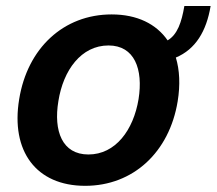

<svg xmlns="http://www.w3.org/2000/svg" viewBox="-20 -600 712 631"><path d="M672.2 -580.3H585.9C576.7 -526.6 563.2 -486.5 530.9 -467.3C493.6 -521.3 430.8 -552.6 346.9 -552.6C188.6 -552.6 70 -441.4 43 -273.8C14.9 -103.7 98.4 10.7 259.9 10.7C418 10.7 536.6 -100.1 563.9 -267C572.8 -321.4 570.3 -370 557.9 -410.9C622.5 -437.9 658.4 -497.2 672.2 -580.3ZM171.9 -267.8C187.9 -369.3 246.8 -450.6 336.6 -450.6C422.2 -450.6 451 -372.5 435.4 -274.5C418.7 -172.6 359.7 -92.3 270.6 -92.3C184.3 -92.3 155.5 -169.4 171.9 -267.8Z"/></svg>

Font: Margiela Sans Semi Bold
Style: Italic
Weight: 600
Italic angle: -9.39999°
Designer: Stefan Endress, Andreas Faust
Version: Version 1.100;FEAKit 1.0